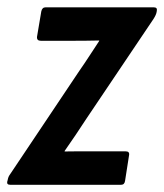

<svg xmlns="http://www.w3.org/2000/svg" viewBox="-31 -512 455 532"><path d="M-2.6 0Q-13.2 0 -10.8 -9.6L-9.8 -12.8Q-8.2 -22.2 -4 -27.7L188.7 -315.5Q203.5 -336.7 216.9 -357.4Q230.4 -378 243.8 -398.4V-399.8Q224.4 -399.4 207.1 -399.2Q189.8 -399 171.4 -399H82.2Q70.3 -399 71.6 -410.4L83.4 -480.4Q85.8 -491.7 95.2 -491.7H394.9Q405.5 -491.7 403.5 -482.2L403.1 -479.4Q401.9 -471.2 394.2 -459.3L208.1 -182.7Q193.7 -160.3 178.8 -138.4Q163.9 -116.5 148.1 -93.7V-92.3Q166.9 -92.7 183.7 -92.7Q200.4 -92.7 218.8 -92.7H317.1Q328.9 -92.7 326.5 -81.3L315.6 -11.4Q314.2 0 304.6 0Z"/></svg>

Font: Sofia Sans Condensed
Style: Italic
Weight: 400
Italic angle: -9°
Designer: Botio Nikoltchev, Ani Petrova
Foundry: lettersoup
Version: Version 4.101